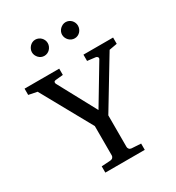

<svg xmlns="http://www.w3.org/2000/svg" viewBox="-208 -1015 1042 1139"><g transform="rotate(-30 313.0 -445.5)"><path d="M562 -618.2 360.8 -285.2V-68.8Q360.8 -61.5 366.2 -54.7Q371.6 -47.9 381.8 -46.9L445.8 -43V0H175.8V-43L237.8 -46.9Q248.5 -47.9 254.2 -54.7Q259.8 -61.5 259.8 -68.8V-270L67.9 -616.2L9.8 -627.9V-670.9H247.1V-627.9L196.8 -623Q185.1 -621.6 183.6 -615.2Q182.1 -608.9 185.1 -603L326.2 -341.8L481 -600.1Q485.4 -607.4 481 -613.8Q476.6 -620.1 469.2 -621.1L413.1 -627.9V-670.9H616.2V-627.9ZM264.2 -836.4Q264.2 -825.2 259.8 -814.9Q255.4 -804.7 248 -796.9Q240.7 -789.1 230.7 -784.7Q220.7 -780.3 209.5 -780.3Q198.2 -780.3 188.5 -784.7Q178.7 -789.1 171.4 -796.9Q164.1 -804.7 159.7 -814.5Q155.3 -824.2 155.3 -835.4Q155.3 -846.2 159.7 -856.2Q164.1 -866.2 171.4 -874Q178.7 -881.8 188.5 -886.5Q198.2 -891.1 209.5 -891.1Q220.7 -891.1 230.7 -886.7Q240.7 -882.3 248 -875Q255.4 -867.7 259.8 -857.7Q264.2 -847.7 264.2 -836.4ZM471.2 -836.4Q471.2 -825.2 467 -814.9Q462.9 -804.7 455.6 -796.9Q448.2 -789.1 438.5 -784.7Q428.7 -780.3 417.5 -780.3Q406.2 -780.3 396.2 -784.7Q386.2 -789.1 378.7 -796.9Q371.1 -804.7 366.7 -814.9Q362.3 -825.2 362.3 -836.4Q362.3 -846.7 366.7 -856.7Q371.1 -866.7 378.9 -874.3Q386.7 -881.8 396.5 -886.5Q406.2 -891.1 417.5 -891.1Q428.7 -891.1 438.5 -886.7Q448.2 -882.3 455.6 -874.8Q462.9 -867.2 467 -857.2Q471.2 -847.2 471.2 -836.4Z"/></g></svg>

Font: Charis SIL Am
Style: Regular
Weight: 400
Foundry: SIL International
Version: Version 5.000